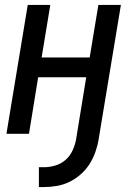

<svg xmlns="http://www.w3.org/2000/svg" viewBox="-20 -540 540 775"><path d="M137 215V135H158Q180 135 203.5 128Q227 121 245 105Q263 89 273 67Q283 45 287 23L328 -228H134L97 0H6L92 -520H183L148 -308H342L377 -520H468L378 23Q374 48 365 73.5Q356 99 341.5 122Q327 145 306 163.5Q285 182 260.5 194Q236 206 209.5 210.5Q183 215 158 215Z"/></svg>

Font: Iosevka Medium
Style: Italic
Weight: 500
Italic angle: -9°
Monospace: yes
Designer: Belleve Invis
Foundry: Belleve Invis
Version: Version 32.5.0; ttfautohint (v1.8.4)